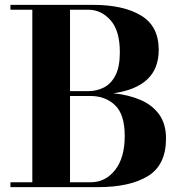

<svg xmlns="http://www.w3.org/2000/svg" viewBox="-20 -770 750 790"><path d="M383.1 0H22.9V-20H113V-730H22.9V-750H363Q487.5 -750 560.3 -706.2Q633.1 -662.4 633.1 -564.9Q633.1 -487.3 585.6 -443.1Q538.1 -398.9 446.5 -386.2Q509 -379.9 558 -358.9Q606.9 -337.9 635 -299Q663.1 -260 663.1 -200Q663.1 -91.3 589 -45.7Q514.9 0 383.1 0ZM343 -730H268.1V-395H343Q378.4 -395 408 -410.3Q437.5 -425.5 455.3 -460.4Q473.1 -495.4 473.1 -554.9Q473.1 -644 434.7 -687Q396.2 -730 343 -730ZM353 -375H268.1V-20H353Q413.8 -20 453.5 -70.4Q493.2 -120.8 493.2 -210Q493.2 -299.1 453.5 -337Q413.8 -375 353 -375Z"/></svg>

Font: Bodoni* 11
Style: Bold
Weight: 700
Version: Version 2.000; ttfautohint (v1.8.1)